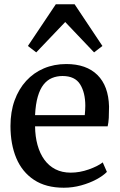

<svg xmlns="http://www.w3.org/2000/svg" viewBox="-20 -867 561 898"><path d="M278.5 11Q194.5 11 139 -25.8Q83.5 -62.5 56.2 -127.5Q29 -192.5 29 -277.5Q29 -344 48.2 -397.2Q67.5 -450.5 102.5 -488.8Q137.5 -527 185.2 -547.2Q233 -567.5 290 -567.5Q384 -567.5 435.8 -516.2Q487.5 -465 490 -368.5Q490 -338 488.8 -315.5Q487.5 -293 483.5 -276H144Q144.5 -228.5 155.5 -188.8Q166.5 -149 187.5 -120Q208.5 -91 239.5 -75.2Q270.5 -59.5 311 -59.5Q352.5 -59.5 395 -74.5Q437.5 -89.5 460.5 -107.5L480 -63Q462.5 -45 431 -28Q399.5 -11 359.8 0Q320 11 278.5 11ZM144 -328.5H376.5Q377.5 -338 378.2 -350.2Q379 -362.5 379 -372Q379 -433.5 354.8 -472.5Q330.5 -511.5 272.5 -511.5Q246 -511.5 223.5 -502.2Q201 -493 184 -471.8Q167 -450.5 156.8 -415.2Q146.5 -380 144 -328.5ZM149.5 -622 110.5 -652 241 -847H329L459 -652L420 -622L285 -764Z"/></svg>

Font: Merriweather 24pt Medium
Style: Regular
Weight: 500
Designer: Eben Sorkin
Foundry: Eben Sorkin
Version: Version 2.100